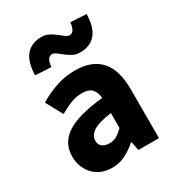

<svg xmlns="http://www.w3.org/2000/svg" viewBox="-180 -848 887 969"><g transform="rotate(-30 263.5 -363.5)"><path d="M190 12Q156 12 128.5 0.5Q101 -11 82 -31.5Q63 -52 52.5 -79Q42 -106 42 -138Q42 -216 108 -260Q174 -304 321 -319Q319 -352 301.5 -371.5Q284 -391 243 -391Q211 -391 179.5 -379Q148 -367 112 -346L59 -443Q107 -472 159.5 -490Q212 -508 271 -508Q367 -508 417.5 -453.5Q468 -399 468 -284V0H348L338 -51H334Q302 -23 267 -5.5Q232 12 190 12ZM240 -102Q265 -102 283 -113Q301 -124 321 -144V-231Q243 -220 213 -199Q183 -178 183 -149Q183 -125 198.5 -113.5Q214 -102 240 -102ZM341 -573Q317 -573 298.5 -583Q280 -593 264.5 -605Q249 -617 236.5 -627Q224 -637 212 -637Q197 -637 188.5 -624Q180 -611 177 -582L85 -587Q87 -665 119 -702Q151 -739 209 -739Q233 -739 251.5 -729Q270 -719 285.5 -707Q301 -695 313.5 -685Q326 -675 338 -675Q367 -675 373 -730L465 -725Q463 -647 431 -610Q399 -573 341 -573Z"/></g></svg>

Font: hySource Sans Pro
Style: Bold
Weight: 700
Designer: Paul D. Hunt
Foundry: Adobe Systems Incorporated
Version: Version 2.021;PS 2.000;hotconv 1.0.86;makeotf.lib2.5.63406